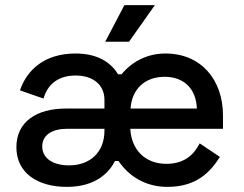

<svg xmlns="http://www.w3.org/2000/svg" viewBox="-20 -716 955 750"><path d="M634 14C747 14 801 -43 839 -103L760 -156C740 -117 705 -76 630 -76C547 -76 493 -131 489 -213H851V-265C851 -404 766 -507 626 -507C556 -507 496 -476 455 -426H441C412 -474 359 -507 275 -507C151 -507 84 -440 58 -363L150 -331C165 -384 205 -421 275 -421C347 -421 388 -382 388 -326V-292H237C124 -292 44 -241 44 -141C44 -41 126 14 241 14C357 14 408 -45 429 -87H443C485 -25 551 14 634 14ZM145 -144C145 -189 184 -213 243 -213H388V-205C388 -122 332 -70 250 -70C185 -70 145 -99 145 -144ZM391 -553H484L585 -696H466ZM490 -292C495 -368 546 -416 623 -416C697 -416 746 -371 749 -292Z"/></svg>

Font: Meta Space Medium
Style: Regular
Weight: 500
Designer: Meta Pool / Florian Karsten
Foundry: Meta Pool / Florian Karsten
Version: Version 2.000;Glyphs 3.1.1 (3137)